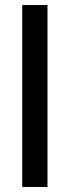

<svg xmlns="http://www.w3.org/2000/svg" viewBox="-20 -740 275 760"><path d="M68 0V-720H168V0Z"/></svg>

Font: DM Sans 24pt Medium
Style: Regular
Weight: 500
Designer: Colophon Foundry, Jonny Pinhorn
Foundry: Colophon Foundry
Version: Version 4.004;gftools[0.9.30]